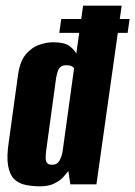

<svg xmlns="http://www.w3.org/2000/svg" viewBox="-20 -650 477 677"><path d="M189 -534 196 -583H437L430 -534ZM122 7Q92 7 68 1.5Q44 -4 29 -19.5Q14 -35 8.5 -66Q3 -97 11 -150L44 -389Q51 -435 71.5 -459Q92 -483 118 -492Q144 -501 167 -501Q207 -501 224.5 -488Q242 -475 249 -461L273 -630H409L320 0H228L221 -47Q215 -39 203.5 -26Q192 -13 171.5 -3Q151 7 122 7ZM164 -69Q173 -69 179 -72.5Q185 -76 189 -82.5Q193 -89 196 -97.5Q199 -106 201 -118Q211 -190 221 -263Q231 -336 241 -408Q241 -410 238 -413Q235 -416 229.5 -418Q224 -420 214 -420Q202 -420 195 -415Q188 -410 184.5 -400.5Q181 -391 178 -376L142 -113Q141 -102 141 -94Q141 -86 143 -80.5Q145 -75 150 -72Q155 -69 164 -69Z"/></svg>

Font: Alumni Sans Thin ExtraBold
Style: Italic
Weight: 800
Italic angle: -8°
Version: Version 1.016